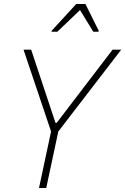

<svg xmlns="http://www.w3.org/2000/svg" viewBox="-20 -935 623 955"><path d="M174 0 234 -281 97 -688H135L256 -324H262L540 -688H583L270 -281L210 0ZM236 -777 237 -782 359 -915H405L471 -782L470 -777H444L378 -885L265 -777Z"/></svg>

Font: Saira Semi Condensed Thin
Style: Italic
Weight: 100
Width: 4
Italic angle: -12°
Designer: Hector Gatti with collaboration of the Omnibus-Type team
Foundry: Omnibus-Type
Version: Version 1.001; ttfautohint (v1.8)